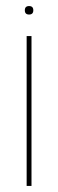

<svg xmlns="http://www.w3.org/2000/svg" viewBox="-20 -614 192 634"><path d="M68 0V-495H84V0ZM76 -566Q62 -566 62 -580Q62 -594 76 -594Q90 -594 90 -580Q90 -566 76 -566Z"/></svg>

Font: Alumni Sans Pinstripe
Style: Regular
Weight: 400
Designer: Robert E. Leuschke
Foundry: Robert E. Leuschke
Version: Version 1.010; ttfautohint (v1.8.4.7-5d5b)